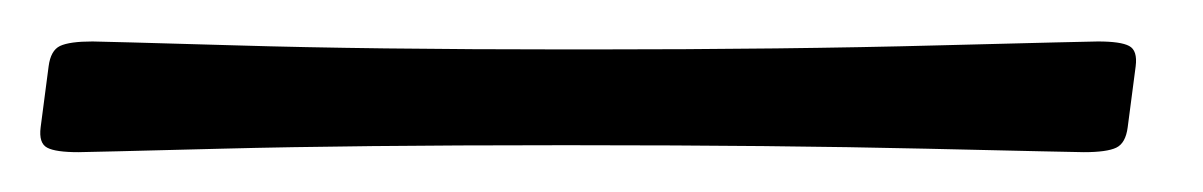

<svg xmlns="http://www.w3.org/2000/svg" viewBox="-57 155 589 94"><path d="M214.8 226.1Q117.7 226.1 51.3 227.8Q-15.1 229.5 -18.6 229.5Q-29.8 229.5 -33.9 227.3Q-38.1 225.1 -37.1 217.3L-33.2 187.5Q-32.2 179.7 -27.6 177.5Q-22.9 175.3 -11.7 175.3Q-8.3 175.3 57.9 177.2Q124 179.2 221.2 179.2H231.4Q328.6 179.2 402.8 177.2Q477.1 175.3 480.5 175.3Q491.7 175.3 495.8 177.5Q500 179.7 499 187.5L495.1 217.3Q494.1 225.1 489.5 227.3Q484.9 229.5 473.6 229.5Q470.2 229.5 396.5 227.8Q322.8 226.1 225.6 226.1Z"/></svg>

Font: Cooper*
Style: Italic
Weight: 400
Italic angle: -7°
Designer: Owen Earl
Foundry: indestructible type*
Version: Version 0.001